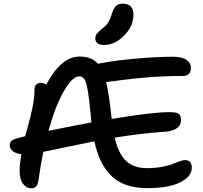

<svg xmlns="http://www.w3.org/2000/svg" viewBox="-20 -1001 1106 1046"><path d="M546.9 -755.9Q523.4 -755.9 511.2 -765.4Q499 -774.9 499 -792Q499 -805.7 507.8 -816.9Q516.6 -828.1 537.1 -845.2Q560.5 -863.8 571 -881.3Q581.5 -898.9 590.8 -930.2Q600.1 -959 613.8 -970Q627.4 -981 647.9 -981Q707 -981 707 -921.9Q707 -858.4 656.2 -807.1Q605.5 -755.9 546.9 -755.9ZM148.9 24.9Q123.5 24.9 105.2 0Q86.9 -24.9 86.9 -69.8Q86.9 -104.5 96.2 -161.1Q67.9 -163.6 50.5 -176.8Q33.2 -189.9 33.2 -211.9Q33.2 -225.6 43 -233.9Q52.7 -242.2 83 -250Q110.8 -257.3 117.2 -258.8Q120.6 -271.5 130.9 -308.8Q141.1 -346.2 145.5 -364Q149.9 -381.8 156.2 -411.4Q162.6 -440.9 165.3 -464.8Q168 -488.8 168 -512.2Q168 -529.8 176.8 -539.8Q185.5 -549.8 202.1 -549.8Q217.8 -549.8 231.9 -540Q273.4 -617.7 318.4 -655.3Q363.3 -692.9 415 -692.9Q480 -692.9 513.2 -653.8Q609.9 -672.4 724.9 -682.1Q839.8 -691.9 922.9 -691.9Q970.7 -691.9 995.4 -675.5Q1020 -659.2 1020 -630.9Q1020 -586.9 974.1 -586.9Q876 -586.9 790 -580.1Q704.1 -573.2 638.7 -564.2Q573.2 -555.2 558.1 -554.2Q572.8 -499.5 587.9 -356.9V-353Q810.5 -390.1 903.8 -390.1Q940.4 -390.1 953.1 -381.1Q965.8 -372.1 965.8 -348.1Q965.8 -317.4 942.1 -301.5Q918.5 -285.6 877.9 -283.2Q752.4 -275.4 605 -251Q624 -166.5 665.3 -125.7Q706.5 -85 779.8 -85Q823.7 -85 861.3 -91.8Q898.9 -98.6 918.9 -106.9Q939 -115.2 957.8 -122.1Q976.6 -128.9 987.8 -128.9Q1024.9 -128.9 1024.9 -86.9Q1024.9 -39.6 961.9 -7.8Q898.9 23.9 782.2 23.9Q716.3 23.9 666.3 6.1Q616.2 -11.7 582.8 -46.6Q549.3 -81.5 528.3 -126.2Q507.3 -170.9 494.1 -231Q433.6 -219.2 339.8 -199.5Q246.1 -179.7 215.8 -173.8Q202.6 -109.4 189.9 -21Q187 2.9 177.5 14.2Q168 25.4 148.9 24.9ZM412.1 -585Q374 -585 327.9 -504.6Q281.7 -424.3 244.1 -288.1Q396.5 -319.3 478 -334Q478 -342.3 477.1 -345.2Q473.1 -384.8 470.5 -410.6Q467.8 -436.5 464.6 -462.9Q461.4 -489.3 458.7 -505.1Q456.1 -521 452.4 -536.4Q448.7 -551.8 445.1 -559.6Q441.4 -567.4 436.3 -574Q431.2 -580.6 425.3 -582.8Q419.4 -585 412.1 -585Z"/></svg>

Font: Shantell Sans Bouncy
Style: Regular
Weight: 500
Designer: Stephen Nixon, Anya Danilova, Shantell Martin
Foundry: Arrow Type
Version: Version 1.006;[9816181b4]